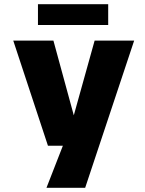

<svg xmlns="http://www.w3.org/2000/svg" viewBox="-20 -693 690 913"><path d="M201 200 293 -36 359 0H208L43 -500H234L345 -93H316.5L430 -500H618L385 200ZM160.5 -574V-673H494.5V-574Z"/></svg>

Font: Trispace Thin ExtraBold
Style: Regular
Weight: 800
Version: Version 1.210